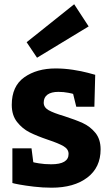

<svg xmlns="http://www.w3.org/2000/svg" viewBox="-20 -871 527 901"><path d="M220.2 -100.1Q302.2 -100.1 301.8 -148.9Q301.8 -170.9 278.8 -184.6Q255.9 -198.2 206.1 -214.8Q152.8 -232.9 118.9 -250Q85 -267.1 60.1 -298.6Q35.2 -330.1 35.2 -378.9Q35.2 -466.8 94 -508.3Q152.8 -549.8 241.2 -549.8Q281.2 -549.8 322.5 -543.5Q363.8 -537.1 391.8 -529.5Q419.9 -522 426.8 -520L422.9 -370.1H337.9L323.2 -430.2Q323.2 -431.2 301 -435.5Q278.8 -439.9 253.9 -439.9Q220.7 -439.9 202.9 -427Q185.1 -414.1 185.1 -389.2Q185.1 -367.2 208 -354Q231 -340.8 280.8 -326.2Q334 -309.1 368.4 -293.5Q402.8 -277.8 427.5 -247.8Q452.1 -217.8 452.1 -169.9Q452.1 -85 389.6 -37.6Q327.1 9.8 222.2 9.8Q180.2 9.8 139.2 4.9Q98.1 0 71.5 -4.9Q44.9 -9.8 38.1 -12.2V-174.8H127.9L136.2 -109.9Q136.2 -108.9 162.6 -104.5Q189 -100.1 220.2 -100.1ZM328.1 -851.1 105 -672.9 153.8 -600.1 396 -747.1Z"/></svg>

Font: Kadwa
Style: Bold
Weight: 700
Designer: Sol Matas
Foundry: Sol Matas
Version: Version 1.001;PS 001.000;hotconv 1.0.70;makeotf.lib2.5.58329